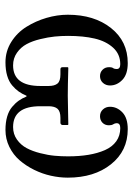

<svg xmlns="http://www.w3.org/2000/svg" viewBox="89 -572 494 713"><g transform="rotate(90 336.5 -215.0)"><path d="M298.8 -147.9Q298.8 -170.4 289.6 -181.2Q280.3 -191.9 255.9 -191.9H236.8Q229 -191.9 229 -200.2V-219.2L231 -221.2Q298.8 -219.2 335 -219.2L441.9 -221.2L443.8 -219.2V-200.2Q443.8 -196.8 441.4 -194.3Q439 -191.9 436 -191.9H417Q393.1 -191.9 383.5 -181.2Q374 -170.4 374 -147.9V-117.2Q374 -16.1 451.2 -16.1Q477.5 -16.1 497.8 -30.5Q518.1 -44.9 529.5 -66.4Q541 -87.9 548.3 -116.9Q555.7 -146 557.9 -170.4Q560.1 -194.8 560.1 -220.2Q560.1 -262.2 554.4 -296.1Q548.8 -330.1 536.9 -357.2Q524.9 -384.3 504.2 -399.2Q483.4 -414.1 455.1 -414.1Q437 -414.1 437 -400.9Q437 -394 440.9 -388.2Q444.8 -382.3 444.8 -372.1Q444.8 -357.4 435.3 -348.1Q425.8 -338.9 411.1 -338.9Q396 -338.9 386 -349.6Q376 -360.4 376 -376Q376 -401.9 396.7 -421.9Q417.5 -441.9 459 -441.9Q540 -441.9 589.6 -379.6Q639.2 -317.4 639.2 -219.2Q639.2 -188.5 632.1 -156.5Q625 -124.5 610.1 -94.2Q595.2 -64 574.7 -40.3Q554.2 -16.6 524.9 -2.2Q495.6 12.2 461.9 12.2Q434.1 12.2 412.4 5.9Q390.6 -0.5 376.5 -12.5Q362.3 -24.4 353.5 -36.9Q344.7 -49.3 337.9 -65.9H335Q328.1 -49.3 319.3 -36.9Q310.5 -24.4 296.4 -12.5Q282.2 -0.5 260.5 5.9Q238.8 12.2 210.9 12.2Q169.4 12.2 135 -9.5Q100.6 -31.2 79.1 -65.7Q57.6 -100.1 45.9 -140.1Q34.2 -180.2 34.2 -219.2Q34.2 -317.4 83.5 -379.6Q132.8 -441.9 213.9 -441.9Q255.4 -441.9 276.1 -421.9Q296.9 -401.9 296.9 -376Q296.9 -360.4 287.1 -349.6Q277.3 -338.9 262.2 -338.9Q248 -338.9 238.5 -348.4Q229 -357.9 229 -372.1Q229 -384.3 232.9 -388.2Q235.8 -392.6 235.8 -400.9Q235.8 -414.1 217.8 -414.1Q180.7 -414.1 156.5 -387.5Q132.3 -360.8 122.6 -318.8Q112.8 -276.9 112.8 -220.2Q112.8 -195.3 115.2 -170.7Q117.7 -146 124.8 -116.9Q131.8 -87.9 143.3 -66.4Q154.8 -44.9 175.3 -30.5Q195.8 -16.1 222.2 -16.1Q298.8 -16.1 298.8 -117.2Z"/></g></svg>

Font: Linux Biolinum
Style: Regular
Weight: 400
Designer: Philipp H. Poll
Foundry: Philipp H. Poll
Version: Version 0.6.4